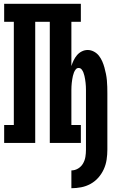

<svg xmlns="http://www.w3.org/2000/svg" viewBox="-20 -755 640 1014"><path d="M357 239V145Q376 145 392.5 135Q409 125 418.5 108.5Q428 92 431 73.5Q434 55 434 36V-262Q434 -271 434 -280.5Q434 -290 433.5 -299Q433 -308 432 -317.5Q431 -327 429.5 -336Q428 -345 426 -354Q424 -363 420.5 -372Q417 -381 411 -388.5Q405 -396 395 -396Q386 -396 380 -388.5Q374 -381 370.5 -372Q367 -363 365 -354Q363 -345 361.5 -336Q360 -327 359 -317.5Q358 -308 357.5 -299Q357 -290 357 -280.5Q357 -271 357 -262V-95H407V0H243V-640H166V0H2V-95H53V-640H2V-735H407V-640H357V-406Q362 -422 369 -436.5Q376 -451 386.5 -463.5Q397 -476 412 -483.5Q427 -491 443 -491Q460 -491 476 -482.5Q492 -474 502.5 -460.5Q513 -447 520 -431Q527 -415 531.5 -398.5Q536 -382 539.5 -365Q543 -348 544.5 -331Q546 -314 546.5 -296.5Q547 -279 547 -262V36Q547 62 543 88.5Q539 115 528 139Q517 163 499.5 183Q482 203 458.5 216Q435 229 409 234Q383 239 357 239Z"/></svg>

Font: Iosevka HT Extrabold Extended
Style: Regular
Weight: 800
Width: 7
Monospace: yes
Designer: Belleve Invis
Foundry: Belleve Invis
Version: Version 32.3.0; ttfautohint (v1.8.4)